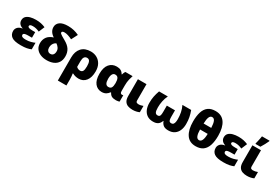

<svg xmlns="http://www.w3.org/2000/svg" viewBox="82 -2126 5329 3697"><g transform="rotate(30 2746.5 -277.5)"><path d="M411.1 -349.1V-225.1H338.9Q290 -225.1 264.9 -219.7Q239.7 -214.4 231 -204.3Q222.2 -194.3 222.2 -179.2Q222.2 -170.4 228.5 -159.2Q234.9 -147.9 256.6 -139.9Q278.3 -131.8 323.2 -131.8Q385.3 -131.8 435.1 -145.5Q484.9 -159.2 519 -174.8V-28.8Q477.1 -10.7 426 -0.5Q375 9.8 294.9 9.8Q150.9 9.8 90.8 -33.4Q30.8 -76.7 30.8 -157.2Q30.8 -205.1 64.5 -241.5Q98.1 -277.8 164.1 -287.1V-292Q119.1 -304.2 91.6 -336.2Q64 -368.2 64 -413.1Q64 -467.8 96.9 -500.5Q129.9 -533.2 185.5 -548.1Q241.2 -563 309.1 -563Q371.6 -563 420.7 -552.5Q469.7 -542 519 -521L464.8 -392.1Q426.8 -409.2 391.8 -418Q356.9 -426.8 316.9 -426.8Q278.3 -426.8 261.2 -417Q244.1 -407.2 244.1 -390.1Q244.1 -369.1 268.1 -359.1Q292 -349.1 351.1 -349.1Z M904.3 -769Q971.2 -769 1031.7 -754.9Q1092.3 -740.7 1149.4 -712.9L1078.1 -575.2Q1028.8 -599.6 984.6 -613.3Q940.4 -627 907.2 -627Q876 -627 862.1 -618.9Q848.1 -610.8 848.1 -595.2Q848.1 -582.5 859.4 -571Q870.6 -559.6 898.4 -543Q926.3 -526.4 976.1 -498Q1067.9 -447.3 1108.2 -383.8Q1148.4 -320.3 1148.4 -233.9Q1148.4 -152.3 1113.5 -98.1Q1078.6 -43.9 1015.9 -17.1Q953.1 9.8 869.1 9.8Q790.5 9.8 728.8 -16.4Q667 -42.5 631.6 -92.5Q596.2 -142.6 596.2 -213.9Q596.2 -292 637 -350.1Q677.7 -408.2 772 -439Q666 -507.8 666 -610.8Q666 -682.1 724.4 -725.6Q782.7 -769 904.3 -769ZM874 -366.2Q856.9 -360.8 837.2 -343.5Q817.4 -326.2 803.7 -296.6Q790 -267.1 790 -225.1Q790 -185.1 811.3 -158.4Q832.5 -131.8 871.1 -131.8Q909.7 -131.8 931.9 -158.9Q954.1 -186 954.1 -234.9Q954.1 -276.9 931.2 -309.6Q908.2 -342.3 874 -366.2Z M1798.3 -275.9Q1798.3 -140.6 1739.7 -65.4Q1681.2 9.8 1580.6 9.8Q1543.5 9.8 1507.8 1Q1472.2 -7.8 1447.3 -22.9H1434.6Q1438.5 0 1441.9 37.6Q1445.3 75.2 1445.3 106.9V240.2H1254.4V-272.9Q1254.4 -406.7 1325.2 -484.9Q1396 -563 1529.3 -563Q1606.4 -563 1667.2 -528.8Q1728 -494.6 1763.2 -430.4Q1798.3 -366.2 1798.3 -275.9ZM1526.4 -420.9Q1445.3 -420.9 1445.3 -298.8V-174.8Q1460.4 -156.7 1483.4 -147.5Q1506.3 -138.2 1527.3 -138.2Q1567.4 -138.2 1585.9 -168.7Q1604.5 -199.2 1604.5 -275.9Q1604.5 -352.5 1585.7 -386.7Q1566.9 -420.9 1526.4 -420.9Z M2092.3 9.8Q1998 9.8 1940.2 -62.7Q1882.3 -135.3 1882.3 -273.9Q1882.3 -416.5 1943.6 -488.8Q2004.9 -561 2105.5 -561Q2162.1 -561 2198.2 -541Q2234.4 -521 2257.3 -479H2265.1Q2270 -496.1 2278.3 -517.1Q2286.6 -538.1 2299.3 -553.2H2459.5Q2448.2 -522 2433.3 -461.2Q2418.5 -400.4 2418.5 -324.2V-199.2Q2418.5 -163.6 2430.7 -151.9Q2442.9 -140.1 2458.5 -140.1Q2465.3 -140.1 2474.6 -141.8Q2483.9 -143.6 2487.3 -145V-2.9Q2482.4 0 2468.3 2.9Q2454.1 5.9 2438.2 7.8Q2422.4 9.8 2411.1 9.8Q2352.1 9.8 2317.1 -7.8Q2282.2 -25.4 2259.3 -71.8H2247.6Q2225.6 -38.1 2187.5 -14.2Q2149.4 9.8 2092.3 9.8ZM2157.2 -138.2Q2204.6 -138.2 2223.1 -170.4Q2241.7 -202.6 2242.2 -270V-274.9Q2242.2 -340.8 2223.4 -377Q2204.6 -413.1 2155.3 -413.1Q2116.7 -413.1 2096.4 -376.7Q2076.2 -340.3 2076.2 -272.9Q2076.2 -138.2 2157.2 -138.2Z M2768.1 -553.2V-189.9Q2768.1 -159.2 2785.9 -149.7Q2803.7 -140.1 2825.2 -140.1Q2852.5 -140.1 2875 -145.3Q2897.5 -150.4 2927.2 -161.1V-21Q2898.9 -7.3 2861.6 1.2Q2824.2 9.8 2776.4 9.8Q2720.2 9.8 2675 -6.8Q2629.9 -23.4 2603.5 -64.9Q2577.1 -106.4 2577.1 -181.2V-553.2Z M3761.2 -553.2Q3788.6 -479.5 3801 -415Q3813.5 -350.6 3813.5 -269Q3813.5 -188.5 3786.9 -125.5Q3760.3 -62.5 3706.8 -26.4Q3653.3 9.8 3572.3 9.8Q3503.4 9.8 3465.1 -18.3Q3426.8 -46.4 3407.2 -102.1H3401.4Q3382.8 -47.9 3344 -19Q3305.2 9.8 3235.4 9.8Q3154.8 9.8 3101.6 -26.4Q3048.3 -62.5 3021.7 -125.5Q2995.1 -188.5 2995.1 -269Q2995.1 -350.6 3008.1 -415Q3021 -479.5 3047.4 -553.2H3242.2Q3210.9 -490.2 3196 -418.9Q3181.2 -347.7 3181.2 -276.9Q3181.2 -196.8 3198.5 -167.5Q3215.8 -138.2 3251.5 -138.2Q3273.9 -138.2 3287.6 -147.2Q3301.3 -156.2 3307.4 -181.6Q3313.5 -207 3313.5 -256.8V-391.1H3495.1V-256.8Q3495.1 -208.5 3500.7 -182.9Q3506.3 -157.2 3519.8 -147.7Q3533.2 -138.2 3557.1 -138.2Q3586.4 -138.2 3601.6 -157.5Q3616.7 -176.8 3622.1 -207.5Q3627.4 -238.3 3627.4 -273.9Q3627.4 -343.8 3612.8 -417Q3598.1 -490.2 3566.4 -553.2Z M4461.4 -380.9Q4461.4 -258.8 4433.6 -171.1Q4405.8 -83.5 4344 -36.9Q4282.2 9.8 4181.2 9.8Q4041 9.8 3972.2 -93.8Q3903.3 -197.3 3903.3 -380.9Q3903.3 -503.4 3930.7 -590.8Q3958 -678.2 4019.3 -724.6Q4080.6 -771 4181.2 -771Q4321.3 -771 4391.4 -668.7Q4461.4 -566.4 4461.4 -380.9ZM4183.1 -637.2Q4141.6 -637.2 4121.6 -590.1Q4101.6 -543 4099.1 -446.8H4268.6Q4265.1 -543 4244.9 -590.1Q4224.6 -637.2 4183.1 -637.2ZM4181.2 -124Q4264.2 -124 4267.1 -313H4097.2Q4098.1 -220.7 4118.4 -172.4Q4138.7 -124 4181.2 -124Z M4914.6 -349.1V-225.1H4842.3Q4793.5 -225.1 4768.3 -219.7Q4743.2 -214.4 4734.4 -204.3Q4725.6 -194.3 4725.6 -179.2Q4725.6 -170.4 4731.9 -159.2Q4738.3 -147.9 4760 -139.9Q4781.7 -131.8 4826.7 -131.8Q4888.7 -131.8 4938.5 -145.5Q4988.3 -159.2 5022.5 -174.8V-28.8Q4980.5 -10.7 4929.4 -0.5Q4878.4 9.8 4798.3 9.8Q4654.3 9.8 4594.2 -33.4Q4534.2 -76.7 4534.2 -157.2Q4534.2 -205.1 4567.9 -241.5Q4601.6 -277.8 4667.5 -287.1V-292Q4622.6 -304.2 4595 -336.2Q4567.4 -368.2 4567.4 -413.1Q4567.4 -467.8 4600.3 -500.5Q4633.3 -533.2 4689 -548.1Q4744.6 -563 4812.5 -563Q4875 -563 4924.1 -552.5Q4973.1 -542 5022.5 -521L4968.3 -392.1Q4930.2 -409.2 4895.3 -418Q4860.4 -426.8 4820.3 -426.8Q4781.7 -426.8 4764.6 -417Q4747.6 -407.2 4747.6 -390.1Q4747.6 -369.1 4771.5 -359.1Q4795.4 -349.1 4854.5 -349.1Z M5313.5 -553.2V-189.9Q5313.5 -159.2 5331.3 -149.7Q5349.1 -140.1 5370.6 -140.1Q5397.9 -140.1 5420.4 -145.3Q5442.9 -150.4 5472.7 -161.1V-21Q5444.3 -7.3 5407 1.2Q5369.6 9.8 5321.8 9.8Q5265.6 9.8 5220.5 -6.8Q5175.3 -23.4 5148.9 -64.9Q5122.6 -106.4 5122.6 -181.2V-553.2ZM5159.7 -606V-622.1Q5166 -644.5 5173.1 -675.8Q5180.2 -707 5186.5 -738.8Q5192.9 -770.5 5196.3 -794.9H5364.3V-782.2Q5344.7 -739.3 5322.3 -697Q5299.8 -654.8 5269.5 -606Z"/></g></svg>

Font: Open Sans ExtraBold
Style: Regular
Weight: 800
Designer: Monotype Design Team
Foundry: Monotype Imaging Inc.
Version: Version 3.003; ttfautohint (v1.8.4)